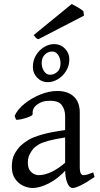

<svg xmlns="http://www.w3.org/2000/svg" viewBox="-20 -923 499 958"><path d="M452 -40Q411 -12 383.5 1.5Q356 15 343 15Q326 15 315.5 -11Q305 -37 305 -80V-343Q305 -376 288 -399Q271 -422 223 -420Q191 -420 165.5 -401.5Q140 -383 143 -354Q144 -348 126 -340.5Q108 -333 88 -328.5Q68 -324 60 -326L53 -345Q68 -378 103 -406Q138 -434 181.5 -451.5Q225 -469 266 -469Q319 -469 348.5 -441Q378 -413 378 -362V-87Q378 -49 397 -49Q404 -49 415 -52Q426 -55 445 -63ZM310 -238Q253 -229 221.5 -220.5Q190 -212 174 -202.5Q158 -193 147 -182Q136 -169 127.5 -152Q119 -135 119 -112Q119 -86 129 -72.5Q139 -59 151.5 -54Q164 -49 172 -49Q202 -49 236.5 -65Q271 -81 310 -115L313 -79Q268 -30 222.5 -7.5Q177 15 144 15Q120 15 96 4Q72 -7 55.5 -30.5Q39 -54 39 -91Q39 -129 52 -153.5Q65 -178 83 -196Q100 -212 123 -225.5Q146 -239 189 -251.5Q232 -264 310 -275ZM219 -513Q187 -513 165.5 -535.5Q144 -558 144 -588Q144 -622 160 -648Q176 -674 200.5 -688.5Q225 -703 250 -703Q282 -703 304 -680.5Q326 -658 326 -627Q326 -595 310 -569Q294 -543 269 -528Q244 -513 219 -513ZM240 -666Q219 -666 203.5 -650.5Q188 -635 188 -608Q188 -586 199.5 -568Q211 -550 230 -550Q250 -550 266 -564.5Q282 -579 282 -607Q282 -631 270.5 -648.5Q259 -666 240 -666ZM171 -727Q162 -731 158.5 -735Q155 -739 148 -748L338 -903Q348 -898 368 -886.5Q388 -875 396 -867L399 -845Z"/></svg>

Font: ChillKai
Style: Regular
Weight: 400
Designer: ChillType
Foundry: 寒蝉字型
Version: Version 2.000